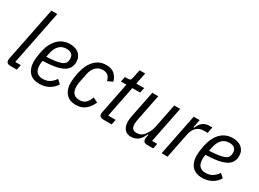

<svg xmlns="http://www.w3.org/2000/svg" viewBox="-32 -1402 2805 2077"><g transform="rotate(30 1371.0 -364.0)"><path d="M89 0Q39 0 39 -45Q39 -53 40 -60Q41 -67 43 -75L176 -740H250L115 -64H184L171 0Z M458 12Q371 12 328.5 -37.5Q286 -87 286 -167Q286 -193 290 -227Q294 -261 300 -291Q323 -406 384 -467Q445 -528 535 -528Q567 -528 595 -519.5Q623 -511 643.5 -494Q664 -477 676 -451.5Q688 -426 688 -391Q688 -303 607.5 -264Q527 -225 366 -222Q361 -203 360.5 -190.5Q360 -178 360 -168Q360 -108 386.5 -80.5Q413 -53 463 -53Q512 -53 548 -76Q584 -99 608 -137L655 -95Q624 -44 572.5 -16Q521 12 458 12ZM528 -465Q471 -465 436 -430Q401 -395 387 -329L377 -280Q446 -283 491.5 -290Q537 -297 564 -309Q591 -321 602 -340Q613 -359 613 -386Q613 -410 606 -425Q599 -440 587 -449Q575 -458 559.5 -461.5Q544 -465 528 -465Z M913 12Q831 12 788.5 -37.5Q746 -87 746 -167Q746 -193 750 -227Q754 -261 760 -291Q783 -403 841 -465.5Q899 -528 988 -528Q1054 -528 1090.5 -494.5Q1127 -461 1141 -409L1078 -380Q1061 -463 984 -463Q930 -463 895 -429Q860 -395 847 -329L824 -213Q822 -201 821 -189Q820 -177 820 -167Q820 -107 847 -80Q874 -53 920 -53Q969 -53 997.5 -80.5Q1026 -108 1042 -156L1102 -126Q1073 -60 1027 -24Q981 12 913 12Z M1250 0Q1200 0 1200 -45Q1200 -53 1201 -60Q1202 -67 1204 -75L1279 -452H1211L1224 -516H1260Q1284 -516 1292 -524Q1300 -532 1305 -558L1325 -658H1395L1366 -516H1464L1451 -452H1353L1276 -64H1369L1356 0Z M1640 -516 1576 -194Q1568 -156 1568 -128Q1568 -88 1585.5 -71Q1603 -54 1635 -54Q1689 -54 1723 -95Q1744 -121 1759.5 -154.5Q1775 -188 1780 -216L1840 -516H1914L1824 -64H1888L1875 0H1797Q1748 0 1748 -47Q1748 -55 1749 -62Q1750 -69 1752 -77L1757 -101H1747Q1704 12 1601 12Q1547 12 1519.5 -23Q1492 -58 1492 -122Q1492 -138 1494.5 -156Q1497 -174 1502 -196L1566 -516Z M1980 0 2083 -516H2157L2137 -415H2147Q2185 -516 2281 -516H2316L2301 -440H2257Q2197 -440 2162.5 -405.5Q2128 -371 2116 -309L2054 0Z M2492 12Q2405 12 2362.5 -37.5Q2320 -87 2320 -167Q2320 -193 2324 -227Q2328 -261 2334 -291Q2357 -406 2418 -467Q2479 -528 2569 -528Q2601 -528 2629 -519.5Q2657 -511 2677.5 -494Q2698 -477 2710 -451.5Q2722 -426 2722 -391Q2722 -303 2641.5 -264Q2561 -225 2400 -222Q2395 -203 2394.5 -190.5Q2394 -178 2394 -168Q2394 -108 2420.5 -80.5Q2447 -53 2497 -53Q2546 -53 2582 -76Q2618 -99 2642 -137L2689 -95Q2658 -44 2606.5 -16Q2555 12 2492 12ZM2562 -465Q2505 -465 2470 -430Q2435 -395 2421 -329L2411 -280Q2480 -283 2525.5 -290Q2571 -297 2598 -309Q2625 -321 2636 -340Q2647 -359 2647 -386Q2647 -410 2640 -425Q2633 -440 2621 -449Q2609 -458 2593.5 -461.5Q2578 -465 2562 -465Z"/></g></svg>

Font: IBM Plex Sans Condensed
Style: Italic
Weight: 400
Width: 3
Italic angle: -11°
Designer: Mike Abbink, Paul van der Laan, Pieter van Rosmalen
Foundry: Bold Monday
Version: Version 1.3